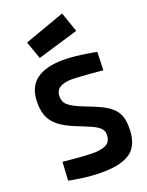

<svg xmlns="http://www.w3.org/2000/svg" viewBox="-177 -1053 884 1152"><g transform="rotate(-20 265.0 -477.0)"><path d="M369 -966 413 -839 152 -761 112 -874ZM485 -561Q445 -564 408 -568Q376 -570 343 -572.5Q310 -575 288 -575Q240 -575 212 -558Q184 -541 184 -503Q184 -486 189.5 -472Q195 -458 209.5 -445.5Q224 -433 249.5 -420Q275 -407 315 -392Q368 -372 405.5 -353.5Q443 -335 467 -312.5Q491 -290 502 -260Q513 -230 513 -187Q514 -78 455 -33Q396 12 271 12Q235 12 197.5 9Q160 6 129 1Q93 -4 60 -11L67 -129Q105 -125 140 -122Q170 -119 203 -117Q236 -115 259 -115Q311 -115 342 -131Q373 -147 373 -194Q373 -209 365.5 -221.5Q358 -234 342.5 -245Q327 -256 302 -267Q277 -278 242 -292Q186 -313 148.5 -334.5Q111 -356 88.5 -381.5Q66 -407 56 -439Q46 -471 46 -513Q47 -613 107.5 -657.5Q168 -702 280 -702Q316 -702 353.5 -698Q391 -694 421 -689Q456 -684 489 -677Z"/></g></svg>

Font: Panefresco 999wt
Style: Regular
Weight: 900
Version: Version 1.001